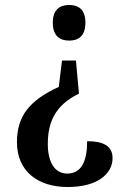

<svg xmlns="http://www.w3.org/2000/svg" viewBox="-20 -560 504 771"><path d="M258 -540C222 -540 192 -523 192 -469C192 -414 222 -397 258 -397C294 -397 323 -414 323 -469C323 -523 294 -540 258 -540ZM285 -317H229L216 -211C103 -159 48 -98 48 11C48 125 129 191 252 191C373 191 432 137 432 75C432 25 393 7 330 7C330 87 307 137 250 137C198 137 172 88 172 19C172 -65 198 -136 297 -184Z"/></svg>

Font: Noto Serif Bengali Condensed SemiBold
Style: Regular
Weight: 600
Width: 3
Designer: Juan Bruce, Universal Thirst, Indian Type Foundry and the Monotype Design Team.
Foundry: Monotype Imaging Inc.
Version: Version 2.003